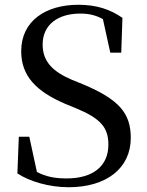

<svg xmlns="http://www.w3.org/2000/svg" viewBox="-20 -769 616 806"><path d="M268 17C427 17 529 -63 529 -190C529 -294 480 -351 329 -415L282 -434C205 -467 159 -508 159 -582C159 -667 225 -712 317 -712C354 -712 382 -705 412 -689L443 -548H489L494 -694C444 -729 386 -749 309 -749C173 -749 69 -682 69 -554C69 -449 133 -385 254 -333L298 -315C402 -272 435 -234 435 -162C435 -69 367 -20 260 -20C210 -20 174 -27 135 -47L103 -195H59L53 -41C103 -8 185 17 268 17Z"/></svg>

Font: Noto Serif JP Medium
Style: Regular
Weight: 500
Designer: Ryoko NISHIZUKA 西塚涼子 (kana & ideographs); Frank Grießhammer (Latin, Greek & Cyrillic); Wenlong ZHANG 张文龙 (bopomofo); San
Foundry: Adobe
Version: Version 2.001;hotconv 1.1.0;makeotfexe 2.6.0